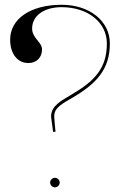

<svg xmlns="http://www.w3.org/2000/svg" viewBox="-20 -782 520 804"><path d="M238 -762C108.5 -762 22.5 -703.5 22.5 -616C22.5 -557 53 -518 99 -518C133 -518 156 -541 156 -575C156 -606 114.5 -622 114.5 -662.5C114.5 -716 164 -752 238 -752C348 -752 427.5 -688 427.5 -600C427.5 -497 377.5 -443 278 -385C236.5 -360.5 194 -338.5 194 -295C194 -293 194.5 -291 194.5 -288.5L202.5 -229.5L212.5 -230.5C210 -252.5 207 -286.5 207 -295C207 -331.5 241 -348 284.5 -373.5C385 -432.5 440 -492.5 440 -600C440 -694 355 -762 238 -762ZM190 -17.5C190 -6.5 199.5 2.5 210 2.5C221 2.5 230 -7 230 -17.5C230 -28.5 220.5 -37.5 210 -37.5C199 -37.5 190 -28 190 -17.5Z"/></svg>

Font: ZnikomitNo24
Style: Regular
Weight: 500
Designer: gluk
Foundry: gluk
Version: Version 0.55